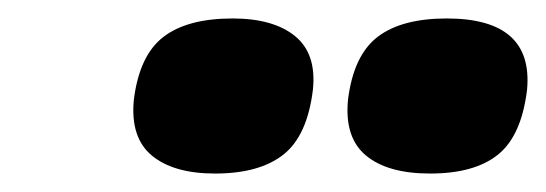

<svg xmlns="http://www.w3.org/2000/svg" viewBox="-20 -733 591 208"><path d="M213 -545Q168 -545 144.5 -564.5Q121 -584 125 -625Q131 -673 157 -693Q183 -713 232 -713Q276 -713 299.5 -694Q323 -675 319 -636Q313 -586 287 -565.5Q261 -545 213 -545ZM446 -545Q400 -545 376.5 -564.5Q353 -584 357 -625Q363 -673 389 -693Q415 -713 464 -713Q558 -713 551 -636Q545 -586 519.5 -565.5Q494 -545 446 -545Z"/></svg>

Font: Elaine Sans ExtraBold
Style: Italic
Weight: 800
Italic angle: -13°
Designer: Wei Huang
Foundry: Wei Huang
Version: Version 2.001;December 24, 2019;FontCreator 12.0.0.2547 64-b